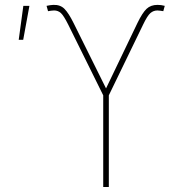

<svg xmlns="http://www.w3.org/2000/svg" viewBox="-20 -751 755 771"><path d="M394.5 0V-368.2L253.9 -652.3Q235.8 -688.5 224.4 -698.7Q212.9 -709 197.3 -709Q190.9 -709 184.8 -708Q178.7 -707 172.9 -706.1L167 -727.5Q174.8 -729 181.4 -730.2Q188 -731.4 194.3 -731.4Q222.2 -732.4 239 -715.3Q255.9 -698.2 275.9 -657.7L405.8 -396L532.2 -659.2Q551.8 -699.7 568.6 -715.6Q585.4 -731.4 612.3 -731.4Q620.1 -731.4 627 -730.5Q633.8 -729.5 641.6 -727.5L635.7 -706.1Q629.4 -707 623.5 -708Q617.7 -709 612.3 -709Q596.2 -709 584 -698.5Q571.8 -688 554.7 -652.3L417 -368.2V0ZM55.2 -591.3 73.7 -727.5H98.1L73.2 -591.3Z"/></svg>

Font: Inter 18pt Thin
Style: Regular
Weight: 250
Designer: Rasmus Andersson
Foundry: rsms
Version: Version 4.001;git-66647c0bb